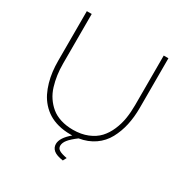

<svg xmlns="http://www.w3.org/2000/svg" viewBox="-196 -867 1149 1194"><g transform="rotate(30 378.0 -270.5)"><path d="M637.2 -710H670.9V-354Q670.9 -287.1 658.2 -229.7Q645.5 -172.4 618.9 -123.3Q592.3 -74.2 545.7 -41.7Q499 -9.3 436 1Q395 31.7 377.4 54Q359.9 76.2 359.9 97.2Q359.9 115.7 376.7 126.2Q393.6 136.7 433.1 144L419.9 168.9Q372.1 162.1 351.6 144.8Q331.1 127.4 331.1 101.1Q331.1 56.6 393.1 4.9H378.9Q332 4.9 292 -5.6Q252 -16.1 222.2 -34.7Q192.4 -53.2 168.7 -79.8Q145 -106.4 129.6 -137.5Q114.3 -168.5 104 -204.6Q93.8 -240.7 89.4 -277.6Q85 -314.5 85 -354V-710H120.1V-354Q120.1 -311 125.5 -272.7Q130.9 -234.4 142.3 -196.8Q153.8 -159.2 174.1 -129.2Q194.3 -99.1 221.9 -76.2Q249.5 -53.2 289.3 -40.5Q329.1 -27.8 377.9 -27.8Q437 -27.8 482.9 -46.6Q528.8 -65.4 557.4 -96.2Q585.9 -127 604.5 -170.2Q623 -213.4 630.1 -258.3Q637.2 -303.2 637.2 -354Z"/></g></svg>

Font: Rawline ExtraLight
Style: Regular
Weight: 275
Designer: Matt McInerney, Pablo Impallari, Rodrigo Fuenzalida
Foundry: Matt McInerney, Pablo Impallari, Rodrigo Fuenzalida
Version: Version 4.020;PS 004.020;hotconv 1.0.88;makeotf.lib2.5.64775